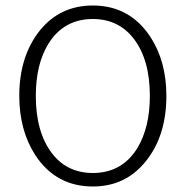

<svg xmlns="http://www.w3.org/2000/svg" viewBox="-20 -665 674 697"><path d="M317 -645Q451 -645 526 -531Q584 -442 584 -317Q584 -171 508 -78Q435 12 317 12Q183 12 108 -102Q50 -192 50 -317Q50 -462 126 -556Q199 -645 317 -645ZM317 -37Q423 -37 479 -128Q524 -203 524 -317Q524 -449 465 -525Q410 -596 317 -596Q211 -596 155 -505Q110 -431 110 -317Q110 -185 169 -108Q224 -37 317 -37Z"/></svg>

Font: TajawalTap
Style: Regular
Weight: 300
Designer: Boutros Fonts
Foundry: Created by Boutros International 2017
Version: Version 2.700